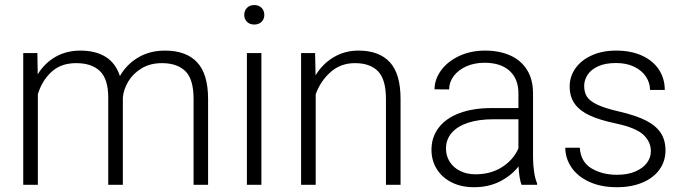

<svg xmlns="http://www.w3.org/2000/svg" viewBox="-20 -741 2744 770"><path d="M814.5 -344.2V0H756.3V-344.7Q756.3 -423.3 723.4 -455.6Q690.4 -487.8 629.4 -487.8Q582.5 -487.8 548.1 -467Q513.7 -446.3 494.6 -414.6Q475.6 -382.8 472.7 -349.6V0H414.1V-349.6Q414.1 -424.3 380.6 -456.1Q347.2 -487.8 285.6 -487.8Q224.1 -487.8 186.3 -452.6Q148.4 -417.5 131.8 -363.3V0H73.2V-528.3H129.9L131.3 -442.9Q158.7 -487.8 202.4 -512.9Q246.1 -538.1 302.7 -538.1Q362.8 -538.1 403.3 -513.2Q443.8 -488.3 460.9 -436Q487.3 -482.4 533.9 -510.3Q580.6 -538.1 641.6 -538.1Q726.6 -538.1 770.5 -491.2Q814.5 -444.3 814.5 -344.2Z M1040 -681.2Q1040 -664.6 1029.1 -653.6Q1018.1 -642.6 999.5 -642.6Q981.4 -642.6 970.5 -653.6Q959.5 -664.6 959.5 -681.2Q959.5 -698.2 970.5 -709.5Q981.4 -720.7 999.5 -720.7Q1018.1 -720.7 1029.1 -709.5Q1040 -698.2 1040 -681.2ZM970.2 0V-528.3H1028.3V0Z M1586.4 -344.2V0H1527.8V-344.2Q1527.8 -422.4 1496.1 -455.1Q1464.4 -487.8 1403.3 -487.8Q1346.2 -487.8 1305.7 -451.9Q1265.1 -416 1246.1 -362.8V0H1187.5V-528.3H1243.7L1245.6 -439Q1273.9 -485.4 1318.4 -511.7Q1362.8 -538.1 1418 -538.1Q1500 -538.1 1543.2 -491.7Q1586.4 -445.3 1586.4 -344.2Z M2133.8 -6.3V0H2071.3Q2062 -25.9 2059.6 -73.7Q2030.8 -36.6 1985.1 -13.4Q1939.5 9.8 1880.9 9.8Q1830.1 9.8 1791.5 -9.5Q1752.9 -28.8 1731.7 -63Q1710.4 -97.2 1710.4 -140.1Q1710.4 -191.4 1739.5 -229.2Q1768.6 -267.1 1823 -287.4Q1877.4 -307.6 1951.2 -307.6H2059.1V-367.2Q2059.1 -424.3 2023.7 -456.8Q1988.3 -489.3 1922.9 -489.3Q1882.8 -489.3 1850.3 -474.9Q1817.9 -460.4 1799.6 -436Q1781.2 -411.6 1781.2 -382.3L1722.7 -382.8Q1722.7 -422.4 1748.5 -458.3Q1774.4 -494.1 1820.8 -516.1Q1867.2 -538.1 1925.3 -538.1Q1982.4 -538.1 2025.9 -518.8Q2069.3 -499.5 2093.5 -460.9Q2117.7 -422.4 2117.7 -366.2V-110.8Q2117.7 -81.5 2121.8 -52.7Q2126 -23.9 2133.8 -6.3ZM2059.1 -146V-262.7H1959Q1899.4 -262.7 1856.7 -248.5Q1814 -234.4 1791.3 -208Q1768.6 -181.6 1768.6 -145Q1768.6 -116.2 1783.2 -92.8Q1797.9 -69.3 1824.7 -55.7Q1851.6 -42 1887.2 -42Q1948.2 -42 1993.7 -71Q2039.1 -100.1 2059.1 -146Z M2264.6 -394.5Q2264.6 -434.1 2287.6 -466.8Q2310.5 -499.5 2352.8 -518.8Q2395 -538.1 2450.7 -538.1Q2510.7 -538.1 2554.9 -517.8Q2599.1 -497.6 2622.6 -461.7Q2646 -425.8 2646 -380.4H2586.9Q2586.9 -408.2 2570.8 -433.1Q2554.7 -458 2523.7 -473.1Q2492.7 -488.3 2450.7 -488.3Q2407.2 -488.3 2378.7 -475.1Q2350.1 -461.9 2336.4 -440.9Q2322.8 -419.9 2322.8 -396.5Q2322.8 -371.1 2333.7 -353.5Q2344.7 -335.9 2375.5 -321.3Q2406.2 -306.6 2463.9 -293.5Q2529.3 -278.3 2569.6 -258.1Q2609.9 -237.8 2629.4 -208.7Q2648.9 -179.7 2648.9 -137.7Q2648.9 -94.7 2624.8 -61Q2600.6 -27.3 2556.4 -8.8Q2512.2 9.8 2454.1 9.8Q2389.6 9.8 2342.8 -12Q2295.9 -33.7 2271.5 -70.1Q2247.1 -106.4 2247.1 -148.4H2305.2Q2309.1 -91.3 2352.3 -65.7Q2395.5 -40 2454.1 -40Q2497.1 -40 2527.8 -53.2Q2558.6 -66.4 2574.5 -87.9Q2590.3 -109.4 2590.3 -134.8Q2590.3 -172.4 2560.1 -200.7Q2529.8 -229 2448.7 -246.1Q2386.2 -259.3 2346.4 -277.3Q2306.6 -295.4 2285.6 -323.7Q2264.6 -352.1 2264.6 -394.5Z"/></svg>

Font: Heebo Light
Style: Regular
Weight: 300
Designer: Oded Ezer
Foundry: Meir Sadan
Version: Version 2.001; ttfautohint (v1.5.14-ce02) -l 8 -r 50 -G 200 